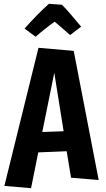

<svg xmlns="http://www.w3.org/2000/svg" viewBox="-20 -943 556 1008"><path d="M353 -10 330 -149 181 -143 143 45 3 33 182 -692 367 -676 498 2ZM265 -561 202 -250 314 -254ZM237 -923 305 -918Q336 -888 406 -803L348 -759Q296 -805 267 -829Q217 -794 167 -750L109 -793Q181 -874 237 -923Z"/></svg>

Font: Boogaloo
Style: Regular
Weight: 400
Designer: John Vargas Beltran
Foundry: John Vargas Beltran
Version: Version 1.001